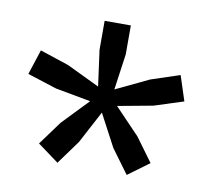

<svg xmlns="http://www.w3.org/2000/svg" viewBox="-55 -868 571 523"><g transform="rotate(10 231.0 -606.5)"><path d="M268 -585.5 337 -513.5 385 -448 326.5 -405 278 -471 230.5 -560.5 183 -471 135 -405 76.5 -448 124.5 -513.5 193.5 -585.5 96 -603.5 15 -629.5 37.5 -698.5 117.5 -672 208 -628.5 194.5 -728V-808H267V-728L253 -628.5L344 -672L424 -698.5L446.5 -629.5L365.5 -603.5Z"/></g></svg>

Font: Encode Sans SemiCondensed SemiCondensed Medium
Style: Regular
Weight: 500
Width: 4
Designer: Multiple Designers
Foundry: Impallari Type
Version: Version 3.000; ttfautohint (v1.8.3) -l 8 -r 50 -G 200 -x 14 